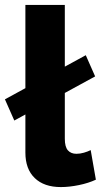

<svg xmlns="http://www.w3.org/2000/svg" viewBox="-25 -750 409 779"><path d="M33 -261 -5 -347 323 -526 361 -440ZM78 -730H238V-187Q238 -154 250.5 -140Q263 -126 285 -126Q300 -126 315.5 -130.5Q331 -135 343 -141L364 -21Q334 -7 295 1Q256 9 222 9Q154 9 116 -27.5Q78 -64 78 -131Z"/></svg>

Font: Raleway Thin ExtraBold
Style: Regular
Weight: 800
Version: Version 4.026